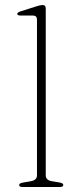

<svg xmlns="http://www.w3.org/2000/svg" viewBox="-20 -746 315 766"><path d="M162.5 -712V-46.5Q162.5 -27 187 -23L217 -18Q232.5 -15.5 232.5 -8Q232.5 0 219 0H69Q56.5 0 56.5 -8Q56.5 -15 71 -17.5L103 -23Q127.5 -27.5 127.5 -46V-667.5Q127.5 -684 111.5 -684H62.5Q49 -684 49 -690.5Q49 -696.5 61.5 -700.5L124.5 -720.5Q141.5 -726 150 -726Q162.5 -726 162.5 -712Z"/></svg>

Font: Fraunces 9pt S000 Thin
Style: Regular
Weight: 100
Version: Version 1.000; ttfautohint (v1.8.3)